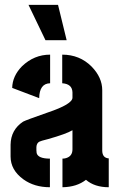

<svg xmlns="http://www.w3.org/2000/svg" viewBox="-20 -786 501 806"><path d="M99.6 -765.6H223.6L259.8 -617.2H170.9ZM24.4 -128.9Q24.4 -72.3 78.1 -33.2Q124 0 189.5 0V-120.1Q139.6 -120.1 133.8 -143.6Q132.8 -149.4 132.8 -155.3V-168.9Q133.8 -185.5 145.5 -191.4Q150.4 -194.3 181.6 -202.1Q257.8 -223.6 284.2 -239.3V-159.2Q284.2 -129.9 256.8 -122.1Q250 -120.1 242.2 -120.1V0Q302.7 -1 340.8 -31.2Q377 0 436.5 0V-121.1Q410.2 -123 409.2 -152.3V-407.2Q409.2 -460.9 364.3 -506.8Q314.5 -556.6 241.2 -556.6V-436.5Q283.2 -433.6 284.2 -398.4V-376Q284.2 -348.6 179.7 -313.5Q89.8 -282.2 77.1 -275.4Q25.4 -241.2 24.4 -178.7ZM31.2 -417 144.5 -374Q145.5 -435.5 190.4 -436.5V-556.6Q123 -556.6 72.3 -507.8Q32.2 -466.8 31.2 -417Z"/></svg>

Font: Post No Bills Colombo ExtraBold
Style: Regular
Weight: 800
Designer: Kosala Senevirathne, Siva Puranthara, Lasantha Premarathna, Tharique Azeez
Foundry: Mooniak
Version: Version 1.220 ; ttfautohint (v1.6)